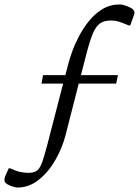

<svg xmlns="http://www.w3.org/2000/svg" viewBox="-91 -690 623 861"><path d="M-12 151Q-20 151 -29 148Q-38 145 -44 143Q-71 133 -71 118Q-71 114 -70.5 110Q-70 106 -68 101L-52 65H-45L-21 75Q5 85 38 85Q62 85 75.5 74.5Q89 64 99 35Q109 6 123 -48L192 -315H95L102 -353H202L217 -410Q222 -429 233.5 -461Q245 -493 264 -529Q283 -565 309 -597Q335 -629 369 -649.5Q403 -670 446 -670Q455 -670 465 -667Q475 -664 482 -661Q512 -650 512 -633Q512 -628 509 -620L493 -576H486L459 -587Q446 -592 434 -595Q422 -598 406 -598Q376 -598 357.5 -585Q339 -572 325.5 -540Q312 -508 297 -450L272 -353H438L430 -315H262L203 -84Q188 -26 157 28Q126 82 82.5 116.5Q39 151 -12 151Z"/></svg>

Font: Spectral SC
Style: Italic
Weight: 400
Italic angle: -10°
Designer: Jean-Baptiste Levee
Foundry: Production Type
Version: Version 2.001